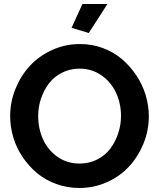

<svg xmlns="http://www.w3.org/2000/svg" viewBox="-20 -935 796 960"><path d="M423.8 -770 337.9 -795.9 392.1 -915H517.1ZM30.8 -355Q30.8 -425.3 57.4 -491Q84 -556.6 129.6 -606Q175.3 -655.3 240.7 -685.1Q306.2 -714.8 379.9 -714.8Q439.9 -714.8 494.6 -694.6Q549.3 -674.3 590.3 -638.9Q631.3 -603.5 661.9 -557.9Q692.4 -512.2 708.3 -459.5Q724.1 -406.7 724.1 -353Q724.1 -283.2 697.8 -218Q671.4 -152.8 626.2 -103.5Q581.1 -54.2 515.9 -24.7Q450.7 4.9 377 4.9Q316.4 4.9 261.7 -14.9Q207 -34.7 165.5 -69.3Q124 -104 93.3 -149.4Q62.5 -194.8 46.6 -247.8Q30.8 -300.8 30.8 -355ZM377.9 -117.2Q426.3 -117.2 466.3 -137.7Q506.3 -158.2 531.7 -192.1Q557.1 -226.1 571 -268.3Q585 -310.5 585 -355Q585 -417.5 560.3 -470.9Q535.6 -524.4 487.5 -558.1Q439.5 -591.8 377.9 -591.8Q329.6 -591.8 289.6 -571.3Q249.5 -550.8 224.1 -517.1Q198.7 -483.4 184.8 -441.4Q170.9 -399.4 170.9 -355Q170.9 -292.5 194.8 -239Q218.8 -185.5 266.8 -151.4Q314.9 -117.2 377.9 -117.2Z"/></svg>

Font: Rawline
Style: Bold
Weight: 700
Designer: Matt McInerney, Pablo Impallari, Rodrigo Fuenzalida
Foundry: Matt McInerney, Pablo Impallari, Rodrigo Fuenzalida
Version: Version 4.020;PS 004.020;hotconv 1.0.88;makeotf.lib2.5.64775